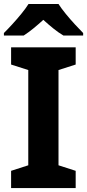

<svg xmlns="http://www.w3.org/2000/svg" viewBox="-20 -954 442 974"><path d="M36.3 0V-87.4L123.4 -115.5V-598.7L36.3 -626.6V-714H363.9V-626.6L276.8 -598.7V-115.5L363.9 -87.4V0ZM276.8 -933.6Q291.3 -911 313.8 -883.5Q336.3 -856 360.2 -830.1Q384.1 -804.2 401.8 -786.5V-773.6H302Q276 -789 251.1 -809.2Q226.1 -829.3 199.7 -853.3Q173.3 -829.3 149.7 -810Q126 -790.6 100 -773.6H-0.2V-786.5Q18.8 -805.2 42.3 -830.9Q65.8 -856.6 88.1 -883.8Q110.4 -911 124.6 -933.6Z"/></svg>

Font: Noto Sans Symbols
Style: Regular
Weight: 400
Designer: Monotype Design Team
Foundry: Monotype Imaging Inc.
Version: Version 2.002